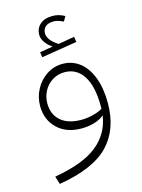

<svg xmlns="http://www.w3.org/2000/svg" viewBox="-127 -682 743 1006"><g transform="rotate(-15 244.0 -179.0)"><path d="M422 -93Q422 49 340 134.5Q258 220 69 251L56 208Q213 181 289 120Q365 59 379 -38Q357 -19 324 -9.5Q291 0 255 0Q173 0 124 -47.5Q75 -95 75 -170Q75 -218 97.5 -260Q120 -302 159 -327.5Q198 -353 245 -353Q297 -353 337 -322.5Q377 -292 399.5 -233Q422 -174 422 -93ZM382 -73V-87Q382 -195 345.5 -251.5Q309 -308 244 -308Q207 -308 177.5 -289.5Q148 -271 131.5 -240Q115 -209 115 -173Q115 -113 154.5 -78.5Q194 -44 267 -44Q295 -44 327 -51.5Q359 -59 382 -73ZM345 -445 152 -414 148 -442 219 -454Q194 -471 180.5 -491Q167 -511 167 -531Q167 -565 191 -587Q215 -609 260 -609Q294 -609 325 -591L310 -565Q280 -580 258 -580Q227 -580 212.5 -566Q198 -552 198 -531Q198 -494 253 -459L341 -474Z"/></g></svg>

Font: FiraGO ExtraLight
Style: Regular
Weight: 200
Designer: bBox Type
Foundry: bBox Type GmbH
Version: Version 1.001